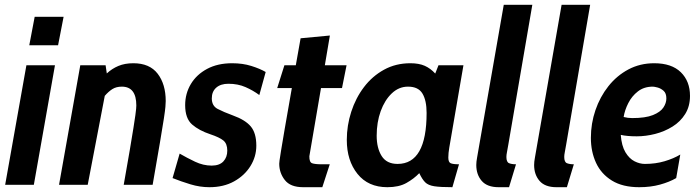

<svg xmlns="http://www.w3.org/2000/svg" viewBox="-20 -770 2916 800"><path d="M102 -581.5 124.5 -700H245L222 -581.5ZM1.5 0 90 -498H209L121 0Z M226 0 314.5 -498H420L425 -464Q446.5 -484 473.2 -495.2Q500 -506.5 535.5 -506.5Q603.5 -506.5 637 -462.8Q670.5 -419 670.5 -349Q670.5 -339.5 669.2 -324.8Q668 -310 662.8 -276Q657.5 -242 646.5 -176.5Q635.5 -111 616 0H495.5Q511 -87.5 520.8 -145Q530.5 -202.5 536 -237Q541.5 -271.5 544 -289.8Q546.5 -308 547.2 -316.5Q548 -325 548 -330.5Q548 -409 487.5 -409Q464.5 -409 448.2 -398.8Q432 -388.5 416.5 -370.5L345.5 0Z M852.5 10Q813 10 773.5 -2Q734 -14 699 -28L728.5 -130Q758.5 -112.5 792.8 -96.2Q827 -80 862 -80Q894.5 -80 910.8 -97.5Q927 -115 927 -142.5Q927 -171.5 910.5 -184.8Q894 -198 856.5 -210.5Q809.5 -226 780.5 -251.2Q751.5 -276.5 751.5 -332Q751.5 -380 775.2 -419.8Q799 -459.5 843 -483Q887 -506.5 947 -506.5Q991.5 -506.5 1027.2 -495.2Q1063 -484 1087 -470L1060.5 -374Q1035 -393 1003.2 -407Q971.5 -421 931.5 -421Q899.5 -421 881 -404.8Q862.5 -388.5 862.5 -360Q862.5 -329 886.8 -316.2Q911 -303.5 950.5 -289Q1002 -270.5 1025 -243Q1048 -215.5 1048 -163Q1048 -117.5 1023.5 -78Q999 -38.5 955.2 -14.2Q911.5 10 852.5 10Z M1243 10Q1190 10 1166.8 -19.8Q1143.5 -49.5 1143.5 -88Q1143.5 -92 1144.8 -101.8Q1146 -111.5 1150.8 -141Q1155.5 -170.5 1166.2 -232.5Q1177 -294.5 1196 -403H1135L1165 -498H1212.5Q1222 -550 1232.5 -610.5L1354.5 -622L1333.5 -498H1424L1405 -403H1317.5L1269 -119Q1268.5 -94 1280.5 -89.8Q1292.5 -85.5 1320 -85.5H1354L1323 10Z M1594 10Q1514 10 1469.5 -45.5Q1425 -101 1425 -187Q1425 -247 1443.5 -304.2Q1462 -361.5 1496.5 -407Q1531 -452.5 1580 -479.5Q1629 -506.5 1690 -506.5Q1725.5 -506.5 1749.8 -495.8Q1774 -485 1793.5 -463.5L1807 -498H1911L1852 -155Q1848 -132 1848 -113.5Q1848 -94 1858 -89.8Q1868 -85.5 1892.5 -85.5L1865 10Q1814.5 10 1789.2 6Q1764 2 1751.5 -10.5Q1739 -23 1727 -48.5Q1704.5 -25 1673.2 -7.5Q1642 10 1594 10ZM1636.5 -87Q1757.5 -87 1757.5 -299.5Q1757.5 -351.5 1740.2 -380.2Q1723 -409 1680 -409Q1642 -409 1612.5 -381Q1583 -353 1566.2 -306.8Q1549.5 -260.5 1549.5 -204.5Q1549.5 -153 1570.2 -120Q1591 -87 1636.5 -87Z M2057.5 10Q2010 10 1987.2 -16.2Q1964.5 -42.5 1964.5 -82.5Q1964.5 -95.5 1967.8 -113Q1971 -130.5 1979 -177.5L2079 -750H2198L2098 -167.5Q2094.5 -146 2092.2 -135.2Q2090 -124.5 2090 -116Q2090 -94.5 2101.2 -90Q2112.5 -85.5 2130 -85.5L2101 10Z M2298.5 10Q2251 10 2228.2 -16.2Q2205.5 -42.5 2205.5 -82.5Q2205.5 -95.5 2208.8 -113Q2212 -130.5 2220 -177.5L2320 -750H2439L2339 -167.5Q2335.5 -146 2333.2 -135.2Q2331 -124.5 2331 -116Q2331 -94.5 2342.2 -90Q2353.5 -85.5 2371 -85.5L2342 10Z M2797.5 -28Q2769 -11.5 2730 -0.8Q2691 10 2643.5 10Q2574.5 10 2529.8 -17.5Q2485 -45 2463.5 -91.5Q2442 -138 2442 -195.5Q2442 -255.5 2461 -311Q2480 -366.5 2515 -410.8Q2550 -455 2598.5 -480.8Q2647 -506.5 2706 -506.5Q2778.5 -506.5 2816.8 -469Q2855 -431.5 2855 -370.5Q2855 -327 2835 -295Q2815 -263 2782 -242.5Q2749 -222 2710 -212Q2671 -202 2633 -202Q2592.5 -202 2566.5 -208Q2570 -162 2586 -135.5Q2602 -109 2623.8 -98Q2645.5 -87 2667 -87Q2711.5 -87 2749.2 -98.2Q2787 -109.5 2814.5 -126ZM2700 -409Q2663.5 -409 2638 -389.2Q2612.5 -369.5 2597.8 -340.2Q2583 -311 2578.5 -282.5Q2596 -278 2614 -278Q2669.5 -278 2700.5 -290.5Q2731.5 -303 2744 -321.8Q2756.5 -340.5 2756.5 -360Q2756.5 -381.5 2744.8 -391.8Q2733 -402 2719.5 -405.5Q2706 -409 2700 -409Z"/></svg>

Font: Cabin Condensed
Style: Bold Italic
Weight: 700
Width: 3
Italic angle: -10°
Designer: Pablo Impallari
Foundry: Pablo Impallari. http://www.impallari.com Igino Marini. http://www.ikern.com
Version: Version 3.001; ttfautohint (v1.8.3)